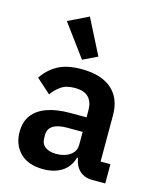

<svg xmlns="http://www.w3.org/2000/svg" viewBox="-121 -888 800 983"><g transform="rotate(15 279.5 -396.5)"><path d="M529 0H458Q429 0 406.5 -13.5Q384 -27 371.5 -53Q359 -79 359 -114V-125L391 -90H355Q342 -40 301.5 -14Q261 12 203 12Q123 12 80 -30.5Q37 -73 37 -142Q37 -196 63.5 -231Q90 -266 140 -284Q190 -302 260 -302H349V-340Q349 -383 326 -407.5Q303 -432 252 -432Q207 -432 179.5 -412.5Q152 -393 133 -366L57 -434Q86 -479 134 -506.5Q182 -534 261 -534Q366 -534 421.5 -485.5Q477 -437 477 -348V-102H529ZM349 -225H267Q217 -225 192 -208.5Q167 -192 167 -161V-144Q167 -113 188 -97Q209 -81 246 -81Q275 -81 298 -89.5Q321 -98 335 -115Q349 -132 349 -156ZM250 -581 124 -752 232 -805 327 -618Z"/></g></svg>

Font: IBM Plex Sans SemiBold
Style: Regular
Weight: 600
Designer: Mike Abbink, Paul van der Laan, Pieter van Rosmalen
Foundry: Bold Monday
Version: Version 3.201